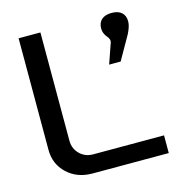

<svg xmlns="http://www.w3.org/2000/svg" viewBox="-101 -765 823 859"><g transform="rotate(-15 310.5 -336.0)"><path d="M60.1 -669.9H161.1V-168.9Q161.1 -131.8 186 -106.9Q210.9 -82 248 -82H576.2V0H223.1Q152.3 0 106.2 -43.5Q60.1 -86.9 60.1 -152.8ZM420.9 -451.2 452.1 -541Q456.5 -551.3 453.1 -560.3Q449.7 -569.3 444.3 -574.7Q439 -580.1 433.6 -591.3Q428.2 -602.5 428.2 -617.2Q428.2 -643.1 444.6 -657.5Q460.9 -671.9 491.2 -671.9Q521 -671.9 537.1 -657.5Q553.2 -643.1 553.2 -617.2V-615.2Q553.2 -593.8 536.1 -560.1L474.1 -451.2Z"/></g></svg>

Font: LT Wave
Style: Regular
Weight: 400
Designer: Daniel Lyons
Version: Version 2.5 (Glyphs App)